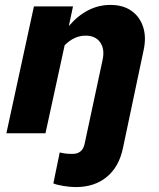

<svg xmlns="http://www.w3.org/2000/svg" viewBox="-20 -542 647 781"><path d="M288 219Q266 219 238.5 214.5Q211 210 197 204L223 78Q234 81 246 82.5Q258 84 275 84Q315 84 324 44L397 -297Q407 -341 388 -369Q369 -397 328 -397Q282 -397 243 -358L165 0H6L118 -516H277L260 -436Q334 -522 429 -522Q480 -522 514 -498.5Q548 -475 562 -433Q576 -391 564 -337L480 61Q464 137 414 178Q364 219 288 219Z"/></svg>

Font: Red Hat Text
Style: Bold Italic
Weight: 700
Italic angle: -12°
Designer: Pentagram, MCKL
Foundry: Pentagram, MCKL
Version: Version 1.023; ttfautohint (v1.8.3)